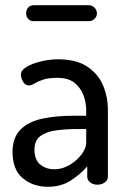

<svg xmlns="http://www.w3.org/2000/svg" viewBox="-20 -707 487 735"><path d="M163 8Q107 8 67.5 -24.5Q28 -57 28 -125Q28 -180 58 -210.5Q88 -241 140.5 -252.5Q193 -264 262 -264H310V-285Q310 -315 299 -343.5Q288 -372 264.5 -390.5Q241 -409 200 -409Q165 -409 144.5 -402Q124 -395 112 -387.5Q100 -380 91 -380Q76 -380 68 -394.5Q60 -409 60 -422Q60 -438 82 -451Q104 -464 137 -472Q170 -480 202 -480Q272 -480 314 -452Q356 -424 374.5 -380Q393 -336 393 -286V-30Q393 -18 381.5 -9Q370 0 352 0Q336 0 325 -9Q314 -18 314 -30V-70Q288 -40 251 -16Q214 8 163 8ZM189 -59Q218 -59 245.5 -75Q273 -91 291.5 -115Q310 -139 310 -161V-213H275Q233 -213 195.5 -208Q158 -203 135 -186.5Q112 -170 112 -134Q112 -95 134 -77Q156 -59 189 -59ZM109 -626Q96 -626 88 -634.5Q80 -643 80 -656Q80 -669 88 -678Q96 -687 109 -687H321Q332 -687 341.5 -678Q351 -669 351 -656Q351 -643 341.5 -634.5Q332 -626 321 -626Z"/></svg>

Font: Dosis Medium
Style: Regular
Weight: 500
Designer: EdgarTolentino, PabloImpallari, IginoMarini
Foundry: EdgarTolentino, PabloImpallari, IginoMarini
Version: Version 3.001; ttfautohint (v1.8.2)